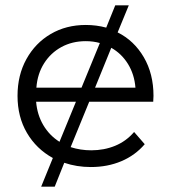

<svg xmlns="http://www.w3.org/2000/svg" viewBox="-20 -624 644 723"><path d="M322 5Q269 5 222 -11L186 79H135L179 -29Q117 -63 81.5 -123.5Q46 -184 46 -263Q46 -341 79.5 -401.5Q113 -462 171 -496Q229 -530 303 -530Q343 -530 380 -520L414 -604H465L423 -502Q485 -471 521.5 -408.5Q558 -346 558 -263Q558 -258 557.5 -252.5Q557 -247 557 -241H316L246 -70Q283 -58 324 -58Q372 -58 413.5 -75Q455 -92 485 -127L525 -81Q489 -39 437 -17Q385 5 322 5ZM287 -294 356 -462Q331 -469 303 -469Q252 -469 211.5 -447Q171 -425 146 -385.5Q121 -346 117 -294ZM399 -444 338 -294H490Q486 -344 462 -383Q438 -422 399 -444ZM204 -90 266 -241H116Q120 -192 143 -153Q166 -114 204 -90Z"/></svg>

Font: Montserrat
Style: Regular
Weight: 400
Designer: Julieta Ulanovsky
Foundry: Julieta Ulanovsky
Version: Version 9.000; ttfautohint (v1.8.4.7-5d5b)